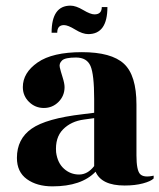

<svg xmlns="http://www.w3.org/2000/svg" viewBox="-20 -653 565 681"><path d="M183 -537H163Q163 -633 230 -633Q249 -633 275 -617.5Q301 -602 315 -602Q341 -602 341 -628H361Q361 -532 293 -532Q273 -532 247 -548Q221 -564 207 -564Q183 -564 183 -537ZM422 5Q340 5 319 -44Q269 8 166 8Q111 8 75.5 -17.5Q40 -43 40 -93Q40 -160 92 -196.5Q144 -233 274 -248L314 -253V-302Q314 -389 301 -419Q288 -449 249.5 -449Q211 -449 200 -438.5Q189 -428 192 -414.5Q195 -401 202 -379Q209 -357 209 -344Q209 -313 187.5 -291.5Q166 -270 135.5 -270Q105 -270 83 -291.5Q61 -313 61 -344Q61 -395 113.5 -431.5Q166 -468 270.5 -468Q375 -468 419.5 -427Q464 -386 464 -282V-102Q464 -49 477 -35.5Q490 -22 525 -30V-20Q515 -10 487 -2.5Q459 5 422 5ZM314 -64V-234L278 -229Q232 -223 203.5 -194Q175 -165 179 -113Q184 -75 207 -54.5Q230 -34 260.5 -34Q291 -34 314 -64Z"/></svg>

Font: Rozha One
Style: Regular
Weight: 400
Designer: Tim Donaldson, Indian Type Foundry
Foundry: Indian Type Foundry
Version: Version 1.301;PS 1.0;hotconv 1.0.78;makeotf.lib2.5.61930; tt